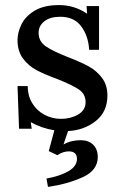

<svg xmlns="http://www.w3.org/2000/svg" viewBox="-20 -495 480 756"><path d="M248 21 230 74Q259 57 298 57Q329 57 347 75Q365 93 365 123Q365 176 305 203Q245 230 169 241L163 208Q218 198 250.5 178.5Q283 159 283 131Q283 101 251 101Q228 101 206 116L172 100L194 18Q144 10 101 -14L105 12H55L49 -156H89Q89 -119 106.5 -89.5Q124 -60 154.5 -43.5Q185 -27 220 -27Q258 -27 287.5 -44Q317 -61 317 -93Q317 -125 290 -143Q263 -161 205 -184Q156 -202 124.5 -218.5Q93 -235 71 -264Q49 -293 49 -337Q49 -367 64.5 -399Q80 -431 116.5 -453Q153 -475 213 -475Q273 -475 323 -441L321 -471H370V-299H331Q328 -353 300 -391Q272 -429 217 -429Q177 -429 154.5 -411Q132 -393 132 -366Q132 -332 160.5 -312.5Q189 -293 248 -270Q297 -251 328.5 -234Q360 -217 381.5 -188.5Q403 -160 403 -119Q403 -55 357 -18.5Q311 18 248 21Z"/></svg>

Font: Sumana
Style: Regular
Weight: 400
Designer: Cyreal, Alexei Vanyashin (Devanagari), Olga Karpushina (Latin)
Foundry: Cyreal
Version: Version 1.015;PS 001.015;hotconv 1.0.70;makeotf.lib2.5.58329